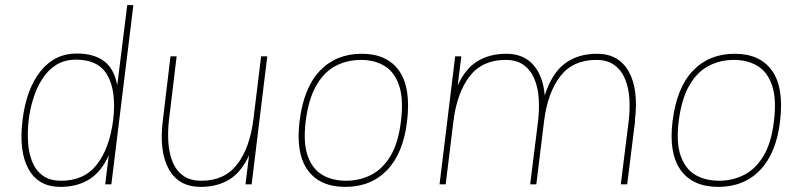

<svg xmlns="http://www.w3.org/2000/svg" viewBox="-20 -720 3114 750"><path d="M280 -511Q346 -511 386 -481.5Q426 -452 438 -387L477 -700H501L415 0H391L405 -114Q376 -49 329 -19.5Q282 10 216 10Q130 10 91.5 -59.5Q53 -129 68 -250V-251Q83 -373 138.5 -442Q194 -511 280 -511ZM277 -487Q232 -487 199.5 -466.5Q167 -446 145 -411.5Q123 -377 110 -335Q97 -293 92 -251Q87 -207 89.5 -165Q92 -123 105.5 -89Q119 -55 146.5 -34.5Q174 -14 219 -14Q309 -14 358.5 -77.5Q408 -141 422 -251Q435 -362 400.5 -424.5Q366 -487 277 -487Z M640 -251Q635 -208 637.5 -166Q640 -124 653.5 -89.5Q667 -55 694.5 -34.5Q722 -14 767 -14Q857 -14 906.5 -78Q956 -142 970 -255L1000 -500H1024L963 0H939L953 -114Q924 -49 877 -19.5Q830 10 764 10Q678 10 639.5 -59Q601 -128 616 -249L646 -500H670Z M1150 -245Q1166 -377 1229.5 -443.5Q1293 -510 1393 -510Q1492 -510 1539 -443.5Q1586 -377 1570 -245Q1555 -121 1492 -55.5Q1429 10 1329 10Q1229 10 1182 -55.5Q1135 -121 1150 -245ZM1332 -14Q1385 -14 1430 -37Q1475 -60 1505.5 -111Q1536 -162 1546 -245Q1557 -333 1539 -386Q1521 -439 1482 -462.5Q1443 -486 1390 -486Q1336 -486 1291 -462.5Q1246 -439 1215.5 -386Q1185 -333 1174 -245Q1164 -162 1182 -111Q1200 -60 1239 -37Q1278 -14 1332 -14Z M1697 0 1758 -500H1782L1768 -386Q1797 -451 1844.5 -480.5Q1892 -510 1958 -510Q2024 -510 2062.5 -467.5Q2101 -425 2108 -347Q2135 -433 2186 -471.5Q2237 -510 2312 -510Q2397 -510 2436 -440.5Q2475 -371 2460 -249H2461L2430 0H2405L2436 -249Q2441 -292 2438.5 -334Q2436 -376 2422 -410.5Q2408 -445 2380.5 -465.5Q2353 -486 2309 -486Q2218 -486 2168.5 -422Q2119 -358 2105 -245L2075 0H2051L2082 -249Q2087 -292 2084.5 -334Q2082 -376 2068 -410.5Q2054 -445 2026.5 -465.5Q1999 -486 1955 -486Q1864 -486 1814.5 -422Q1765 -358 1751 -245L1721 0Z M2607 -245Q2623 -377 2686.5 -443.5Q2750 -510 2850 -510Q2949 -510 2996 -443.5Q3043 -377 3027 -245Q3012 -121 2949 -55.5Q2886 10 2786 10Q2686 10 2639 -55.5Q2592 -121 2607 -245ZM2789 -14Q2842 -14 2887 -37Q2932 -60 2962.5 -111Q2993 -162 3003 -245Q3014 -333 2996 -386Q2978 -439 2939 -462.5Q2900 -486 2847 -486Q2793 -486 2748 -462.5Q2703 -439 2672.5 -386Q2642 -333 2631 -245Q2621 -162 2639 -111Q2657 -60 2696 -37Q2735 -14 2789 -14Z"/></svg>

Font: Haskoy Thin
Style: Italic
Weight: 100
Designer: Ertekin Erdin
Foundry: Ertekin Erdin
Version: Version 2.000; ttfautohint (v1.8.4.7-5d5b)